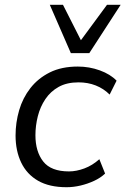

<svg xmlns="http://www.w3.org/2000/svg" viewBox="-20 -773 524 802"><path d="M258 9Q186 9 139 -18Q92 -45 68.5 -94Q45 -143 45 -207Q45 -261 60 -312.5Q75 -364 107 -405Q139 -446 188 -470.5Q237 -495 305 -495Q353 -495 397 -479Q441 -463 467 -436L438 -378Q413 -403 380 -416Q347 -429 308 -429Q259 -429 225 -410Q191 -391 169.5 -359Q148 -327 138 -287.5Q128 -248 128 -208Q128 -140 160.5 -98.5Q193 -57 268 -57Q299 -57 332.5 -69.5Q366 -82 395 -108L419 -48Q400 -30 373 -17.5Q346 -5 316.5 2Q287 9 258 9ZM276 -551 188 -753H243L318 -605L427 -753H484L353 -551Z"/></svg>

Font: Nunito Sans 12pt ExtraLight 12pt
Style: Italic
Weight: 400
Italic angle: -9°
Version: Version 3.101;gftools[0.9.27]